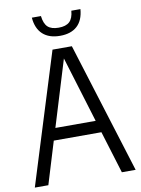

<svg xmlns="http://www.w3.org/2000/svg" viewBox="-100 -1003 788 1070"><g transform="rotate(-10 294.0 -468.0)"><path d="M501 0 427.5 -239.5H158L85 0H8.5L239 -740H348.5L579 0ZM179 -307.5H407L293 -680.5ZM156.5 -935.5H208Q213 -892 233.2 -873.2Q253.5 -854.5 294.5 -854.5Q335.5 -854.5 356 -873.5Q376.5 -892.5 380 -935.5H431.5Q426.5 -872.5 391.5 -840.5Q356.5 -808.5 294.5 -808.5Q232.5 -808.5 197 -841Q161.5 -873.5 156.5 -935.5Z"/></g></svg>

Font: Encode Sans Condensed
Style: Regular
Weight: 400
Width: 3
Designer: Multiple Designers
Foundry: Impallari Type
Version: Version 2.000